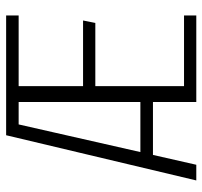

<svg xmlns="http://www.w3.org/2000/svg" viewBox="-37 -623 660 626"><g transform="rotate(-90 293.0 -310.0)"><path d="M273.5 -620H555.5V-579.2H325.2V-369.2H539.2L531.2 -329.2H325.2V-40H555.5V0H273.5ZM69.7 -141.3V-182.3H287.8V-141.3ZM17.7 0 165.1 -620H209.6L68.8 0ZM173.3 -579.2V-620H286.5V-579.2Z"/></g></svg>

Font: Smooch Sans Thin
Style: Regular
Weight: 100
Designer: Robert E. Leuschke
Foundry: Robert E. Leuschke
Version: Version 1.010